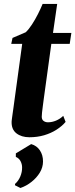

<svg xmlns="http://www.w3.org/2000/svg" viewBox="-20 -691 385 982"><path d="M204 -186.5Q201 -164.5 198.8 -146.8Q196.5 -129 195 -115.8Q193.5 -102.5 193.5 -94Q193.5 -79.5 202.8 -72.5Q212 -65.5 225.5 -65.5Q246 -65.5 266.8 -74.2Q287.5 -83 303.5 -98.5L315.5 -67.5Q297 -45.5 268.8 -27.5Q240.5 -9.5 205.5 0.8Q170.5 11 130.5 11Q89.5 11 63.5 -9.5Q37.5 -30 39.5 -71Q40 -75.5 41 -83.8Q42 -92 44 -105.8Q46 -119.5 48.8 -139.8Q51.5 -160 55.5 -189L93.5 -466.5H37.5L44 -497L111.5 -526Q127 -540.5 143.5 -565.8Q160 -591 174.2 -619.2Q188.5 -647.5 198 -671H272.5L251 -522.5H345L336.5 -466.5H242.5ZM84.5 270.5 56.5 256.5 57 249.5Q74 235 83.8 211.8Q93.5 188.5 93 165Q93 148.5 85 133.2Q77 118 61 111.5V93.5L139.5 46Q168 54 184 78Q200 102 200 134.5Q200 164.5 183.8 191.5Q167.5 218.5 141.2 239.2Q115 260 84.5 270.5Z"/></svg>

Font: Merriweather 96pt ExtraBold
Style: Italic
Weight: 800
Italic angle: -7.8°
Version: Version 2.101